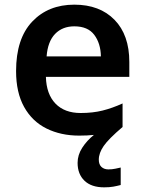

<svg xmlns="http://www.w3.org/2000/svg" viewBox="-20 -572 621 824"><path d="M404 113Q404 134 415.5 144.5Q427 155 445 155Q461 155 475 152Q489 149 498 147V222Q483 226 466.5 229Q450 232 427 232Q372 232 342.5 203.5Q313 175 313 127Q313 93 333 62Q353 31 383 7Q355 10 320 10Q241 10 179.5 -20.5Q118 -51 83.5 -113Q49 -175 49 -267Q49 -406 118 -479Q187 -552 299 -552Q408 -552 471.5 -487Q535 -422 535 -306V-242H177Q179 -168 218 -127.5Q257 -87 326 -87Q378 -87 420 -97.5Q462 -108 506 -128V-27Q446 24 425 54.5Q404 85 404 113ZM299 -459Q248 -459 216.5 -426.5Q185 -394 180 -330H413Q412 -386 384.5 -422.5Q357 -459 299 -459Z"/></svg>

Font: Noto Sans Bassa Vah SemiBold
Style: Regular
Weight: 600
Designer: Monotype Design Team
Foundry: Monotype Imaging Inc.
Version: Version 2.002; ttfautohint (v1.8.4.7-5d5b)